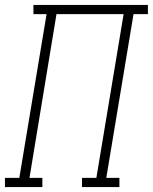

<svg xmlns="http://www.w3.org/2000/svg" viewBox="-54 -755 617 775"><path d="M-34 0V-37H24L134 -698H81V-735H543V-698H485L375 -37H428V0H277V-37H335L445 -698H174L65 -37H117V0Z"/></svg>

Font: Iosevka Slab XLtObl
Style: Regular
Weight: 200
Italic angle: -9°
Monospace: yes
Designer: Belleve Invis
Foundry: Belleve Invis
Version: Version 11.1.1; ttfautohint (v1.8.3)